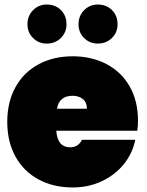

<svg xmlns="http://www.w3.org/2000/svg" viewBox="-20 -819 646 846"><path d="M585 -243H228Q233 -170 289 -170Q325 -170 341 -203H576Q564 -143 525.5 -95.5Q487 -48 428.5 -20.5Q370 7 300 7Q216 7 150.5 -28Q85 -63 48.5 -128.5Q12 -194 12 -282Q12 -370 48.5 -435.5Q85 -501 150.5 -536Q216 -571 300 -571Q384 -571 449.5 -536.5Q515 -502 551.5 -438Q588 -374 588 -287Q588 -264 585 -243ZM363 -340Q363 -368 345 -382.5Q327 -397 300 -397Q241 -397 231 -340ZM101 -712Q101 -749 125.5 -774Q150 -799 186 -799Q224 -799 248.5 -774.5Q273 -750 273 -712Q273 -676 248 -651.5Q223 -627 186 -627Q150 -627 125.5 -651.5Q101 -676 101 -712ZM326 -712Q326 -749 350.5 -774Q375 -799 411 -799Q449 -799 473.5 -774.5Q498 -750 498 -712Q498 -676 473 -651.5Q448 -627 411 -627Q375 -627 350.5 -651.5Q326 -676 326 -712Z"/></svg>

Font: Poppins Black A&M
Style: Regular
Weight: 900
Designer: Ninad Kale (Devanagari), Jonny Pinhorn (Latin)
Foundry: Indian Type Foundry
Version: 4.004